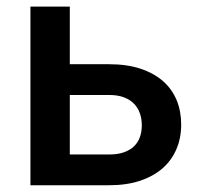

<svg xmlns="http://www.w3.org/2000/svg" viewBox="-20 -548 590 568"><path d="M303 0H70V-528.5H186.5V-358H303Q355.5 -358 395.5 -344.8Q435.5 -331.5 462.2 -308Q489 -284.5 502.5 -251.8Q516 -219 516 -179.5Q516 -140 502 -107Q488 -74 461 -50.2Q434 -26.5 394.2 -13.2Q354.5 0 303 0ZM303 -91Q328.5 -91 346.8 -97.5Q365 -104 376.8 -115.5Q388.5 -127 394 -142.8Q399.5 -158.5 399.5 -177.5Q399.5 -196 394 -212.2Q388.5 -228.5 376.8 -240.8Q365 -253 346.8 -260Q328.5 -267 303 -267H186.5V-91Z"/></svg>

Font: Roberto Sans Medium
Style: Regular
Weight: 500
Designer: Google (font) & Cristiano Sobral (main changes)
Version: Version 1.000;October 12, 2021;FontCreator 14.0.0.2814 64-bi